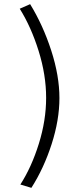

<svg xmlns="http://www.w3.org/2000/svg" viewBox="-20 -746 400 924"><path d="M202 -275Q202 -385 166 -500.5Q130 -616 75 -704L125 -726Q187 -625 226.5 -503Q266 -381 266 -274Q266 -169 228.5 -52.5Q191 64 131 158L78 142Q132 58 167 -54.5Q202 -167 202 -275Z"/></svg>

Font: Wittgenstein
Style: Regular
Weight: 400
Designer: Jörg Drees
Foundry: Jörg Drees
Version: Version 1.003;Glyphs 3.1.2 (3151)